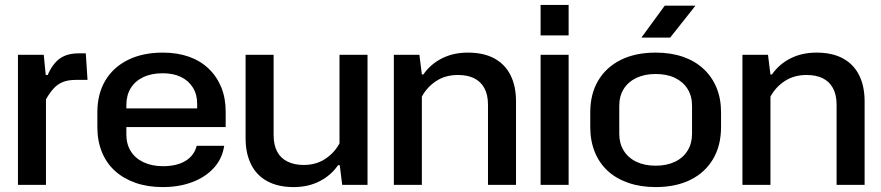

<svg xmlns="http://www.w3.org/2000/svg" viewBox="-20 -752 3584 781"><path d="M53 0V-529H158L166 -447H174Q194 -493 223.5 -514Q253 -535 300 -535H329L336 -427H289Q257 -427 236 -418.5Q215 -410 199 -393Q183 -376 167 -348V0Z M642 9Q581 9 532 -8Q483 -25 448 -56.5Q413 -88 394.5 -133.5Q376 -179 376 -235V-295Q376 -370 408.5 -424.5Q441 -479 501 -508.5Q561 -538 642 -538Q701 -538 748 -521.5Q795 -505 828.5 -473Q862 -441 880 -397Q898 -353 898 -298V-235H476V-311H794L782 -294V-330Q782 -368 764.5 -396Q747 -424 716 -439Q685 -454 642 -454Q596 -454 562.5 -438Q529 -422 511.5 -393Q494 -364 494 -325V-204Q494 -166 512 -137Q530 -108 564 -92Q598 -76 643 -76Q699 -76 734.5 -97.5Q770 -119 780 -159H892Q884 -106 849.5 -68.5Q815 -31 761.5 -11Q708 9 642 9Z M1475 -529V0H1372L1362 -80H1355Q1327 -39 1280.5 -15Q1234 9 1175 9Q1111 9 1067 -15Q1023 -39 1001 -84Q979 -129 979 -189V-529H1093V-203Q1093 -162 1107.5 -135Q1122 -108 1150 -94.5Q1178 -81 1215 -81Q1266 -81 1303.5 -106Q1341 -131 1361 -169V-529Z M1582 0V-529H1686L1696 -449H1702Q1731 -491 1777.5 -514.5Q1824 -538 1883 -538Q1948 -538 1991.5 -514Q2035 -490 2057 -445.5Q2079 -401 2079 -340V0H1965V-326Q1965 -367 1950 -394Q1935 -421 1908 -434Q1881 -447 1843 -447Q1792 -447 1754.5 -422.5Q1717 -398 1696 -359V0Z M2179 0V-529H2293V0ZM2179 -608V-732H2293V-608Z M2647 9Q2586 9 2536.5 -8Q2487 -25 2452.5 -56.5Q2418 -88 2399.5 -133.5Q2381 -179 2381 -235V-295Q2381 -370 2413.5 -424.5Q2446 -479 2505.5 -508.5Q2565 -538 2647 -538Q2709 -538 2758 -521Q2807 -504 2841.5 -472Q2876 -440 2894.5 -395.5Q2913 -351 2913 -295V-235Q2913 -160 2880.5 -105Q2848 -50 2788.5 -20.5Q2729 9 2647 9ZM2647 -78Q2692 -78 2725.5 -94Q2759 -110 2777 -139.5Q2795 -169 2795 -207V-322Q2795 -361 2777 -390Q2759 -419 2726 -435Q2693 -451 2647 -451Q2602 -451 2568.5 -435Q2535 -419 2517 -390Q2499 -361 2499 -322V-207Q2499 -169 2517 -139.5Q2535 -110 2568.5 -94Q2602 -78 2647 -78ZM2589 -599 2684 -729H2809L2706 -599Z M3000 0V-529H3104L3114 -449H3120Q3149 -491 3195.5 -514.5Q3242 -538 3301 -538Q3366 -538 3409.5 -514Q3453 -490 3475 -445.5Q3497 -401 3497 -340V0H3383V-326Q3383 -367 3368 -394Q3353 -421 3326 -434Q3299 -447 3261 -447Q3210 -447 3172.5 -422.5Q3135 -398 3114 -359V0Z"/></svg>

Font: Hubot Sans Medium
Style: Regular
Weight: 500
Designer: Deni Anggara
Foundry: GitHub, Inc., Subsidiary of Microsoft Corporation
Version: Version 2.000